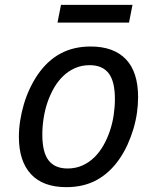

<svg xmlns="http://www.w3.org/2000/svg" viewBox="-20 -750 642 784"><path d="M229 -730H521L506.8 -657.7H214.8ZM251 14.2Q155.3 14.2 106.2 -39.1Q57.1 -92.3 57.1 -191.4Q57.1 -224.1 62.5 -258.1Q67.9 -292 77.6 -325Q87.4 -357.9 101.8 -388.4Q116.2 -418.9 133.8 -444.8Q173.3 -502.4 226.8 -531.2Q280.3 -560.1 350.1 -560.1Q444.3 -560.1 494.1 -508.1Q543.9 -456.1 543.9 -353.5Q543.9 -321.8 539.1 -288.3Q534.2 -254.9 524.4 -222.4Q514.6 -189.9 500.5 -158.9Q486.3 -127.9 467.8 -101.1Q428.7 -44.4 375.2 -15.1Q321.8 14.2 251 14.2ZM255.9 -62Q288.6 -62 315.7 -74Q342.8 -85.9 364.3 -106.7Q385.7 -127.4 401.6 -155Q417.5 -182.6 428.2 -214.1Q439 -245.6 444.1 -279.3Q449.2 -313 449.2 -345.2Q449.2 -418 423.6 -450.9Q397.9 -483.9 346.2 -483.9Q313.5 -483.9 286.4 -471.9Q259.3 -460 237.8 -439.2Q216.3 -418.5 200.4 -390.9Q184.6 -363.3 173.8 -331.8Q163.1 -300.3 158 -266.6Q152.8 -232.9 152.8 -200.7Q152.8 -127.9 178.5 -95Q204.1 -62 255.9 -62Z"/></svg>

Font: Hack
Style: Italic
Weight: 400
Italic angle: -11°
Monospace: yes
Designer: Christopher Simpkins
Foundry: Christopher Simpkins
Version: Version 2.019; ttfautohint (v1.4.1) -l 4 -r 80 -G 350 -x 0 -